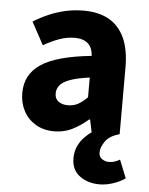

<svg xmlns="http://www.w3.org/2000/svg" viewBox="-52 -551 632 813"><g transform="rotate(5 263.5 -144.5)"><path d="M401 219Q352 219 317 193.5Q282 168 282 118Q282 89 293 66Q304 43 320 27Q336 11 349 2L338 -51H334Q302 -23 267 -5.5Q232 12 190 12Q145 12 111.5 -8Q78 -28 60 -62Q42 -96 42 -138Q42 -218 108 -261.5Q174 -305 321 -320Q320 -342 311.5 -357.5Q303 -373 286 -381.5Q269 -390 243 -390Q212 -390 180 -379Q148 -368 111 -347L59 -443Q91 -463 125 -477.5Q159 -492 195.5 -500Q232 -508 271 -508Q335 -508 378.5 -483.5Q422 -459 445 -409.5Q468 -360 468 -283V0Q426 11 408 36.5Q390 62 390 84Q390 103 403.5 112Q417 121 432 121Q446 121 457.5 117Q469 113 479 107L510 184Q489 199 459 209Q429 219 401 219ZM239 -103Q264 -103 283 -114Q302 -125 321 -144V-228Q269 -221 238.5 -210Q208 -199 195.5 -183.5Q183 -168 183 -149Q183 -126 198.5 -114.5Q214 -103 239 -103Z"/></g></svg>

Font: Source Sans 3
Style: Bold
Weight: 700
Designer: Paul D. Hunt
Foundry: Adobe
Version: Version 3.052;hotconv 1.1.0;makeotfexe 2.6.0